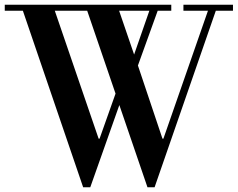

<svg xmlns="http://www.w3.org/2000/svg" viewBox="-46 -774 998 806"><path d="M932 -729H860L603 12H573L455 -333L333 12H303L50 -729H-26V-754H673V-729H616L533 -499L636 -192H640L827 -729H724V-754H932ZM372 -192 439 -381 320 -729H184L368 -192ZM517 -545 581 -729H454Z"/></svg>

Font: Libre Bodoni
Style: Regular
Weight: 400
Designer: Pablo Impallari, Rodrigo Fuenzalida
Foundry: Pablo Impallari, Rodrigo Fuenzalida
Version: Version 1.001; ttfautohint (v1.5.65-e2d9)